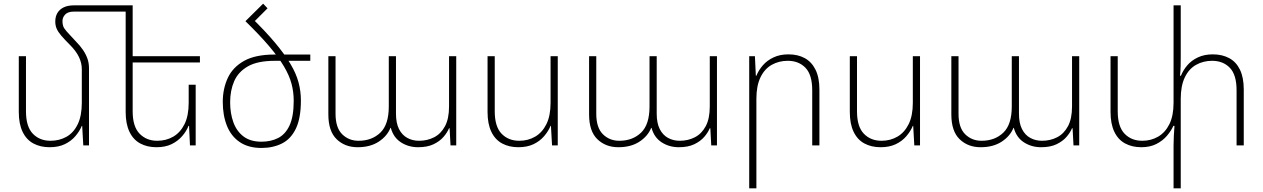

<svg xmlns="http://www.w3.org/2000/svg" viewBox="-20 -789 6853 1042"><path d="M463 -418V0H432L426 -106H424Q412 -77 389 -50Q366 -23 331.5 -6.5Q297 10 249 10Q199 10 161 -10.5Q123 -31 102.5 -74Q82 -117 82 -181V-484H121V-185Q121 -102 158 -63.5Q195 -25 254 -25Q302 -25 340.5 -46.5Q379 -68 401.5 -114Q424 -160 424 -231V-414Q424 -447 408.5 -479.5Q393 -512 360 -545Q330 -575 312.5 -595.5Q295 -616 287.5 -633.5Q280 -651 280 -672Q280 -699 291.5 -718.5Q303 -738 325.5 -749Q348 -760 382 -760H676V-726H380Q349 -726 334 -710.5Q319 -695 319 -674Q319 -659 323 -647Q327 -635 342.5 -617.5Q358 -600 391 -565Q415 -541 431 -517Q447 -493 455 -469.5Q463 -446 463 -418ZM1042 -329V0H1011L1006 -106H1003Q992 -77 968.5 -50Q945 -23 911 -6.5Q877 10 829 10Q779 10 741 -10.5Q703 -31 682.5 -74Q662 -117 662 -181V-760H700V-185Q700 -102 737.5 -63.5Q775 -25 833 -25Q882 -25 920.5 -47.5Q959 -70 981.5 -115.5Q1004 -161 1004 -231V-329ZM681 -484H1065V-450H681Z M1472 -459Q1378 -459 1325.5 -429Q1273 -399 1251 -348.5Q1229 -298 1229 -234Q1229 -174 1246.5 -125.5Q1264 -77 1301.5 -48.5Q1339 -20 1399 -20Q1450 -20 1489.5 -40Q1529 -60 1551.5 -108.5Q1574 -157 1574 -242Q1574 -290 1562 -335Q1550 -380 1520.5 -429.5Q1491 -479 1440.5 -538.5Q1390 -598 1312 -674L1341 -697Q1420 -620 1472 -558Q1524 -496 1555.5 -443.5Q1587 -391 1600 -342.5Q1613 -294 1613 -244Q1613 -148 1586 -91.5Q1559 -35 1510.5 -10.5Q1462 14 1399 14Q1328 14 1281 -18Q1234 -50 1211.5 -106.5Q1189 -163 1189 -236Q1189 -307 1216 -365.5Q1243 -424 1304.5 -458.5Q1366 -493 1470 -493H1664V-459ZM1312 -674 1408 -769 1432 -744 1339 -651Z M1921 10Q1852 10 1807 -33.5Q1762 -77 1762 -168V-484H1801V-172Q1801 -96 1837 -60.5Q1873 -25 1926 -25Q1998 -25 2044 -69Q2090 -113 2090 -211V-484H2129V-172Q2129 -121 2145.5 -88.5Q2162 -56 2190.5 -40.5Q2219 -25 2254 -25Q2299 -25 2336 -44Q2373 -63 2395 -104Q2417 -145 2417 -211V-484H2456V0H2425L2420 -93H2417Q2407 -69 2386.5 -45.5Q2366 -22 2332.5 -6Q2299 10 2249 10Q2197 10 2156 -16.5Q2115 -43 2101 -95H2099Q2081 -50 2035 -20Q1989 10 1921 10Z M3007 -484V0H2976L2970 -106H2968Q2956 -77 2933 -50Q2910 -23 2875.5 -6.5Q2841 10 2793 10Q2743 10 2705 -10.5Q2667 -31 2646.5 -74Q2626 -117 2626 -181V-484H2665V-185Q2665 -102 2702 -63.5Q2739 -25 2798 -25Q2846 -25 2884.5 -47.5Q2923 -70 2945.5 -115.5Q2968 -161 2968 -231V-484Z M3336 10Q3267 10 3222 -33.5Q3177 -77 3177 -168V-484H3216V-172Q3216 -96 3252 -60.5Q3288 -25 3341 -25Q3413 -25 3459 -69Q3505 -113 3505 -211V-484H3544V-172Q3544 -121 3560.5 -88.5Q3577 -56 3605.5 -40.5Q3634 -25 3669 -25Q3714 -25 3751 -44Q3788 -63 3810 -104Q3832 -145 3832 -211V-484H3871V0H3840L3835 -93H3832Q3822 -69 3801.5 -45.5Q3781 -22 3747.5 -6Q3714 10 3664 10Q3612 10 3571 -16.5Q3530 -43 3516 -95H3514Q3496 -50 3450 -20Q3404 10 3336 10Z M4046 233V-484H4077L4082 -378H4085Q4097 -408 4120 -434.5Q4143 -461 4178 -477.5Q4213 -494 4259 -494Q4310 -494 4347.5 -473.5Q4385 -453 4406 -410.5Q4427 -368 4427 -303V0H4388V-299Q4388 -383 4351.5 -421Q4315 -459 4255 -459Q4207 -459 4168 -437Q4129 -415 4107 -369Q4085 -323 4085 -253V233Z M4973 -484V0H4942L4936 -106H4934Q4922 -77 4899 -50Q4876 -23 4841.5 -6.5Q4807 10 4759 10Q4709 10 4671 -10.5Q4633 -31 4612.5 -74Q4592 -117 4592 -181V-484H4631V-185Q4631 -102 4668 -63.5Q4705 -25 4764 -25Q4812 -25 4850.5 -47.5Q4889 -70 4911.5 -115.5Q4934 -161 4934 -231V-484Z M5302 10Q5233 10 5188 -33.5Q5143 -77 5143 -168V-484H5182V-172Q5182 -96 5218 -60.5Q5254 -25 5307 -25Q5379 -25 5425 -69Q5471 -113 5471 -211V-484H5510V-172Q5510 -121 5526.5 -88.5Q5543 -56 5571.5 -40.5Q5600 -25 5635 -25Q5680 -25 5717 -44Q5754 -63 5776 -104Q5798 -145 5798 -211V-484H5837V0H5806L5801 -93H5798Q5788 -69 5767.5 -45.5Q5747 -22 5713.5 -6Q5680 10 5630 10Q5578 10 5537 -16.5Q5496 -43 5482 -95H5480Q5462 -50 5416 -20Q5370 10 5302 10Z M6562 -494Q6613 -494 6651 -473.5Q6689 -453 6709.5 -410.5Q6730 -368 6730 -303V0H6691V-299Q6691 -383 6654.5 -421Q6618 -459 6558 -459Q6510 -459 6471 -437Q6432 -415 6410 -369Q6388 -323 6388 -253V233H6349V0Q6349 -27 6350.5 -53Q6352 -79 6354 -106H6348Q6336 -79 6313 -52Q6290 -25 6255.5 -7.5Q6221 10 6174 10Q6124 10 6086 -10.5Q6048 -31 6027.5 -74Q6007 -117 6007 -181V-484H6046V-185Q6046 -102 6083 -63.5Q6120 -25 6179 -25Q6227 -25 6265.5 -47.5Q6304 -70 6326.5 -115.5Q6349 -161 6349 -231V-760H6388V-487Q6388 -460 6387.5 -433Q6387 -406 6384 -378H6389Q6401 -408 6423.5 -434.5Q6446 -461 6481 -477.5Q6516 -494 6562 -494Z"/></svg>

Font: Noto Sans Armenian ExtraLight
Style: Regular
Weight: 250
Designer: Monotype Design Team
Foundry: Monotype Imaging Inc.
Version: Version 2.007